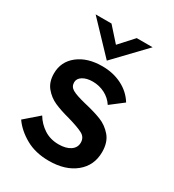

<svg xmlns="http://www.w3.org/2000/svg" viewBox="-172 -795 816 902"><g transform="rotate(30 235.5 -344.0)"><path d="M24 -94 100 -160Q121 -125 155 -103Q189 -81 234 -81Q274 -81 297.5 -97Q321 -113 321 -140Q321 -169 295.5 -182.5Q270 -196 214 -212Q164 -225 130.5 -240Q97 -255 73 -284Q49 -313 49 -359Q49 -423 99 -462.5Q149 -502 230 -502Q289 -502 336.5 -478Q384 -454 411 -410L342 -357Q323 -386 292.5 -401.5Q262 -417 227 -417Q194 -417 173 -404Q152 -391 152 -370Q152 -347 172.5 -335Q193 -323 246 -310Q302 -297 339 -282.5Q376 -268 403 -236.5Q430 -205 430 -152Q430 -79 376 -35Q322 9 233 9Q160 9 107 -21Q54 -51 24 -94ZM80 -697H166L234 -621L303 -697H389L234 -535Z"/></g></svg>

Font: Hanken Grotesk SemiBold
Style: Regular
Weight: 600
Designer: Alfredo Marco Pradil
Foundry: Hanken Design Co.
Version: Version 3.014